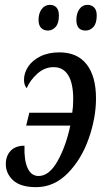

<svg xmlns="http://www.w3.org/2000/svg" viewBox="-20 -762 435 792"><path d="M4 -85Q4 -119 24 -140Q44 -161 81 -161Q79 -101 94 -68.5Q109 -36 139 -36Q183 -36 217.5 -97.5Q252 -159 270 -244H88L101 -297H278Q282 -322 282 -353Q282 -418 261.5 -451.5Q241 -485 201 -485Q164 -485 134 -458Q104 -431 90 -398Q79 -411 79 -433Q79 -460 95.5 -486Q112 -512 145.5 -529Q179 -546 225 -546Q299 -546 337.5 -496.5Q376 -447 376 -356Q376 -276 346 -190.5Q316 -105 259.5 -47.5Q203 10 129 10Q65 10 34.5 -18Q4 -46 4 -85ZM139 -680Q139 -707 152 -724.5Q165 -742 186 -742Q203 -742 213 -731Q223 -720 223 -698Q223 -666 209.5 -651Q196 -636 178 -636Q160 -636 149.5 -647Q139 -658 139 -680ZM295 -680Q295 -707 307.5 -724.5Q320 -742 341 -742Q358 -742 368.5 -731Q379 -720 379 -698Q379 -666 365.5 -651Q352 -636 333 -636Q295 -636 295 -680Z"/></svg>

Font: Noto Serif Cond
Style: Italic
Weight: 400
Width: 3
Italic angle: -12°
Designer: Monotype Design Team
Foundry: Monotype Imaging Inc.
Version: Version 1.001